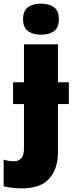

<svg xmlns="http://www.w3.org/2000/svg" viewBox="-75 -797 399 1057"><path d="M52 -691Q52 -645 79.5 -625.5Q107 -606 151 -606Q194 -606 221.5 -625Q249 -644 249 -691Q249 -738 222 -757.5Q195 -777 151 -777Q106 -777 79 -757.5Q52 -738 52 -691ZM44 240Q149 240 196.5 186Q244 132 244 41V-224H304V-344H244V-553H57V-344H-3V-224H57V17Q57 60 41 75.5Q25 91 2 91Q-25 91 -55 82V228Q-36 234 -8 237Q20 240 44 240Z"/></svg>

Font: Noto Sans Display SemiCondensed Black
Style: Regular
Weight: 900
Width: 4
Designer: Monotype Design Team
Foundry: Monotype Imaging Inc.
Version: Version 1.900